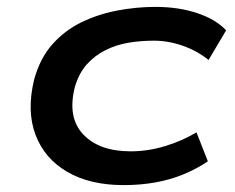

<svg xmlns="http://www.w3.org/2000/svg" viewBox="-20 -528 681 557"><path d="M339 9Q241 9 175 -29.5Q109 -68 83 -137Q57 -206 79 -297Q96 -359 132 -399.5Q168 -440 216.5 -463.5Q265 -487 320.5 -497.5Q376 -508 431 -508Q498 -508 552 -490Q606 -472 636 -440L585 -354Q553 -380 511 -395Q469 -410 426 -410Q388 -410 352.5 -404Q317 -398 286 -382.5Q255 -367 232 -341.5Q209 -316 197 -275Q175 -187 221.5 -138Q268 -89 359 -89Q409 -89 458.5 -104Q508 -119 550 -144L583 -60Q552 -39 514 -23Q476 -7 432 1Q388 9 339 9Z"/></svg>

Font: Nunito Sans 7pt Expanded SemiBold
Style: Italic
Weight: 600
Width: 7
Italic angle: -9°
Designer: Vernon Adams
Foundry: Vernon Adams
Version: Version 3.101;gftools[0.9.27]